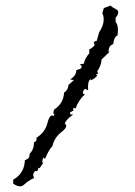

<svg xmlns="http://www.w3.org/2000/svg" viewBox="-20 -637 484 689"><path d="M52.2 31.7Q39.6 31.7 27.3 21.5V7.8Q67.9 -15.1 69.3 -62.5Q85.9 -66.9 85.9 -80.6Q85.9 -83.5 86.9 -85.9Q102.1 -100.6 102.1 -127Q111.3 -128.4 111.3 -137.7L110.8 -142.6Q142.1 -162.1 150.4 -195.8Q156.7 -222.7 167.5 -222.7L172.9 -220.7Q174.8 -224.1 174.8 -226.1Q174.8 -229 171.4 -230Q171.4 -237.8 174.8 -244.1Q208 -266.1 210 -304.7Q224.1 -313 225.6 -332L245.1 -349.6L231.4 -352.1Q253.4 -364.3 253.9 -385.3L269.5 -390.6L273.9 -398.4L267.1 -407.2L280.8 -408.2Q284.2 -427.7 300.3 -445.3V-459.5Q315.4 -467.3 320.3 -476.6Q316.9 -480 316.9 -483.9Q316.9 -489.3 327.1 -490.2L335.9 -521.5Q352.1 -545.4 352.1 -567.4Q352.1 -580.6 347.2 -589.8L352.5 -607.9L377.4 -617.2Q380.4 -612.3 389.2 -607.9Q397.9 -603.5 401.1 -600.8Q404.3 -598.1 404.3 -593.3Q404.3 -583.5 395 -574.2V-558.6Q403.3 -548.8 403.3 -528.8L401.9 -509.8Q389.2 -505.9 386.2 -478.5Q370.6 -474.6 369.1 -451.7H374L344.7 -423.8Q343.3 -402.3 329.1 -380.9L332 -371.6L324.7 -371.1L328.6 -365.2Q318.8 -353.5 306.2 -349.1L304.7 -353.5Q295.9 -346.7 295.9 -325.2L296.4 -316.4L294.4 -313.5L285.2 -318.4Q277.3 -310.5 277.3 -305.2Q277.3 -299.8 284.7 -297.9Q263.2 -280.3 251 -247.6L245.6 -250L241.2 -246.1L245.1 -241.7L231 -232.9L232.4 -226.6L242.7 -225.6Q218.3 -210 212.4 -193.4Q217.8 -189.5 217.8 -185.1Q217.8 -176.8 201.2 -163.6Q174.3 -142.6 168.5 -113.3Q154.3 -98.6 141.1 -65.4L138.7 -71.3Q131.8 -71.3 131.8 -53.2L136.2 -54.2L122.1 -33.2L117.7 -35.2Q117.2 -22.9 109.9 -22.9L106.4 -23.4Q99.1 -16.6 99.1 -8.3L102.1 2.4Q93.3 4.9 79.6 14.6Q68.4 24.4 63.2 28.1Q58.1 31.7 52.2 31.7Z"/></svg>

Font: Truetypewriter PolyglOTT
Style: Regular
Weight: 400
Designer: Sergey Beatoff a.k.a. Sam_T
Version: Version 3.76